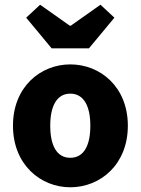

<svg xmlns="http://www.w3.org/2000/svg" viewBox="-20 -782 597 814"><path d="M278 12C405 12 522 -84 522 -249C522 -414 405 -509 278 -509C152 -509 35 -414 35 -249C35 -84 152 12 278 12ZM278 -113C220 -113 193 -166 193 -249C193 -331 220 -385 278 -385C336 -385 363 -331 363 -249C363 -166 336 -113 278 -113ZM199 -577H357L465 -707L406 -762L280 -673H276L150 -762L91 -707Z"/></svg>

Font: DAIFUKU Sans
Style: Bold
Weight: 700
Designer: Original font ‘Source Han Sans JP’ : Paul D. Hunt
Foundry: Daifuku
Version: Version 1.000